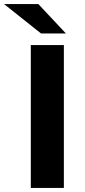

<svg xmlns="http://www.w3.org/2000/svg" viewBox="-68 -921 416 941"><path d="M83 0V-700H245V0ZM133 -757 -48 -901H120L255 -757Z"/></svg>

Font: MOST Montserrat
Style: Bold
Weight: 700
Designer: Julieta Ulanovsky
Foundry: Julieta Ulanovsky
Version: Version 8.000;March 11, 2024;FontCreator 15.0.0.2926 64-bit